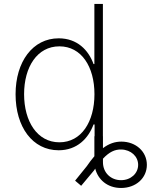

<svg xmlns="http://www.w3.org/2000/svg" viewBox="-20 -747 761 969"><path d="M456.3 -59.3V41.5C443.5 56.1 430.8 73.2 417.3 92.7L359 164.8L389.6 190.7L454.9 112.6C456.7 109.7 458.8 106.9 460.6 104C474.4 158.7 521.3 201.7 590.9 201.7C666.5 201.7 721.2 151.3 721.2 84.9C721.2 17.8 665.5 -32.3 592.3 -32.3C560.4 -32.3 530.2 -22.4 499.6 0.7V-59.3H499.3V-727.3H456.3V-423.7H452.1C426.8 -494 369.7 -553.6 276.3 -553.6C145.2 -553.6 58.6 -435.7 58.6 -271.3C58.6 -106.2 144.2 11.4 275.9 11.4C369.3 11.4 426.1 -48.7 452.1 -119H457.4V-59.3ZM279.8 -28.8C167.6 -28.8 101.6 -134.6 101.6 -271.7C101.6 -408.7 167.6 -513.1 279.8 -513.1C390.6 -513.1 456.7 -410.9 456.7 -271.7C456.7 -132.1 390.6 -28.8 279.8 -28.8ZM499.6 54C530.9 20.2 559.7 6.4 592.7 7.5C641 8.9 677.2 42.3 677.2 84.9C677.2 128.2 640.3 162.3 590.9 162.3C539.8 162.3 499.6 125.4 499.6 71.4Z"/></svg>

Font: Karasuma Gothic
Style: Thin
Weight: 200
Designer: Rasmus Andersson / Ryoko Ishizuka
Foundry: rsms
Version: Version 1.00